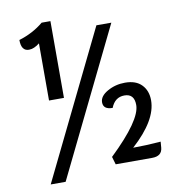

<svg xmlns="http://www.w3.org/2000/svg" viewBox="-91 -878 930 1008"><g transform="rotate(-10 374.0 -373.5)"><path d="M245.1 -386.7H165.5V-691.4Q135.7 -667.5 108.4 -667.5Q67.4 -667.5 67.4 -726.6Q142.6 -749.5 198.2 -795.9H245.1ZM177.2 48.8H97.7L479 -732.4H558.6ZM646.5 3.9H452.1L439.9 -37.6Q612.3 -203.1 612.3 -284.2Q612.3 -344.2 559.6 -344.2Q508.8 -344.2 487.8 -290.5Q438 -290.5 438 -328.6Q438 -361.8 480.5 -385.7Q522.9 -409.7 574.2 -409.7Q632.3 -409.7 662.8 -377.9Q693.4 -346.2 693.4 -294.9Q693.4 -188.5 557.6 -65.9Q624 -65.9 705.1 -72.3L702.6 -40.5Q698.7 3.9 646.5 3.9Z"/></g></svg>

Font: Bainsley
Style: Bold
Weight: 700
Designer: Paul James MIller
Foundry: High-Logic / Made with FontCreator
Version: Version 1.411;March 28, 2021;FontCreator 13.0.0.2683 64-bit